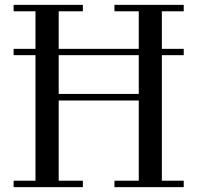

<svg xmlns="http://www.w3.org/2000/svg" viewBox="-20 -770 812 790"><path d="M36 -543V-569H736V-543ZM736 -750V-723.5H646V-26.5H736V0H451V-26.5H551V-356.5H221.5V-26.5H321V0H36V-26.5H126V-723.5H36V-750H321V-723.5H221.5V-383.5H551V-723.5H451V-750Z"/></svg>

Font: Bodoni Moda 9pt
Style: Regular
Weight: 400
Designer: Owen Earl
Foundry: indestructible type
Version: Version 2.005